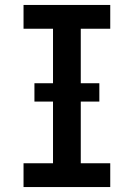

<svg xmlns="http://www.w3.org/2000/svg" viewBox="-20 -755 540 775"><path d="M75 0V-96H194V-639H75V-735H425V-639H306V-96H425V0ZM119 -345V-419H381V-345Z"/></svg>

Font: Iosevka
Style: Bold
Weight: 700
Monospace: yes
Designer: Belleve Invis
Foundry: Belleve Invis
Version: Version 32.5.0; ttfautohint (v1.8.4)